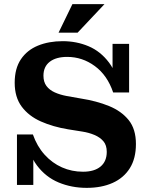

<svg xmlns="http://www.w3.org/2000/svg" viewBox="-20 -894 719 928"><path d="M399 14Q326 14 263.5 -12Q201 -38 158.5 -94.5Q116 -151 104 -244H139Q159 -187 195.5 -146.5Q232 -106 279.5 -85Q327 -64 381 -64Q436 -64 466 -89Q496 -114 496 -160Q496 -192 480 -211Q464 -230 437 -241.5Q410 -253 378 -258L309 -269Q236 -281 177.5 -307Q119 -333 85 -378.5Q51 -424 51 -494Q51 -563 81 -607.5Q111 -652 163.5 -673.5Q216 -695 283 -695Q350 -695 408 -670.5Q466 -646 507 -591.5Q548 -537 562 -447H527Q499 -530 438.5 -574.5Q378 -619 305 -619Q251 -619 220.5 -595.5Q190 -572 190 -528Q190 -498 204.5 -478.5Q219 -459 244.5 -447.5Q270 -436 302 -430L370 -418Q447 -406 507 -381.5Q567 -357 602 -313.5Q637 -270 637 -198Q637 -128 607.5 -81Q578 -34 524.5 -10Q471 14 399 14ZM62 0V-244H104L141 -183V0ZM562 -447 524 -503V-682H604V-447ZM263 -736 330 -874H485L355 -736Z"/></svg>

Font: Montagu Slab 144pt SemiBold
Style: Regular
Weight: 600
Version: Version 1.000